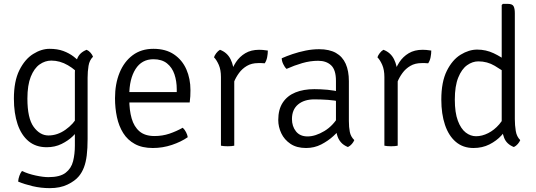

<svg xmlns="http://www.w3.org/2000/svg" viewBox="-20 -755 2779 995"><path d="M462 -461Q443.5 -443 438.8 -413.8Q434 -384.5 434 -352V-35Q434 14.5 429.5 50.5Q425 86.5 415 112.5Q405 138.5 389 158Q369 182.5 330.5 201.2Q292 220 238 220Q192.5 220 149 209.8Q105.5 199.5 74 186Q75 171.5 80.5 156Q86 140.5 94 131Q125 146 164.5 154.5Q204 163 231 163Q291 163 320.2 140.2Q349.5 117.5 358.8 80.2Q368 43 368 0V-377Q368 -416 379.5 -449Q391 -482 429 -497Q440.5 -492 449.5 -481.5Q458.5 -471 462 -461ZM52 -244Q52 -334.5 80.5 -391.5Q109 -448.5 151.8 -475.2Q194.5 -502 237 -502Q277.5 -502 308 -490.8Q338.5 -479.5 362 -461.5Q385.5 -443.5 405 -423L398 -360Q373.5 -392.5 332 -416.8Q290.5 -441 246 -441Q213.5 -441 185.2 -421Q157 -401 139.5 -357.5Q122 -314 122 -244Q122 -142 154.5 -97.5Q187 -53 231 -53Q277.5 -53 319.5 -82.8Q361.5 -112.5 383 -153L394 -92Q382 -73 357.8 -49.5Q333.5 -26 299 -9Q264.5 8 222 8Q166 8 128.2 -23.2Q90.5 -54.5 71.2 -111.2Q52 -168 52 -244Z M618 -224V-278H896V-292Q896 -334.5 884 -370Q872 -405.5 845.2 -426.8Q818.5 -448 775 -448Q714.5 -448 682.2 -396.8Q650 -345.5 650 -262V-240Q650 -184.5 662.2 -141.5Q674.5 -98.5 703 -74.2Q731.5 -50 781 -50Q821.5 -50 857.8 -62.2Q894 -74.5 927 -93Q937 -84 944.2 -69.8Q951.5 -55.5 953 -44Q918.5 -20 870.8 -4Q823 12 772 12Q716.5 12 678.8 -8.8Q641 -29.5 618.5 -65.5Q596 -101.5 586 -148Q576 -194.5 576 -246Q576 -320 599.5 -377.8Q623 -435.5 667.5 -468.8Q712 -502 775 -502Q839 -502 881.8 -473Q924.5 -444 945.8 -395.5Q967 -347 967 -288Q967 -270 966.2 -256Q965.5 -242 963 -224Z M1368 -493Q1368 -476.5 1364.5 -458.5Q1361 -440.5 1352 -427Q1344 -428 1335.2 -428Q1326.5 -428 1318 -428Q1284 -428 1259.5 -413.5Q1235 -399 1218.8 -376.8Q1202.5 -354.5 1193 -331Q1183.5 -307.5 1179 -289L1166 -305Q1166 -336.5 1174.8 -370Q1183.5 -403.5 1202.5 -432.5Q1221.5 -461.5 1251.2 -479.2Q1281 -497 1323 -497Q1330.5 -497 1342.2 -496.2Q1354 -495.5 1368 -493ZM1089 -458Q1092 -468 1100.8 -479.5Q1109.5 -491 1120 -497Q1157.5 -483 1175 -447.8Q1192.5 -412.5 1194 -363V0Q1180.5 3 1160 3Q1138.5 3 1125 0V-356Q1125 -393 1113.8 -418.8Q1102.5 -444.5 1089 -458Z M1422 -133Q1422 -188 1445.5 -223.5Q1469 -259 1511 -276Q1553 -293 1609 -293Q1640.5 -293 1676.8 -289.8Q1713 -286.5 1745 -278V-228Q1715 -235 1679.2 -237.5Q1643.5 -240 1609 -240Q1556 -240 1524.5 -213.5Q1493 -187 1493 -138Q1493 -100.5 1513.8 -74.2Q1534.5 -48 1574 -48Q1614.5 -48 1661.2 -76Q1708 -104 1740 -161L1752 -95Q1735 -75 1707.8 -50Q1680.5 -25 1644.8 -6.5Q1609 12 1566 12Q1517.5 12 1485.5 -9.5Q1453.5 -31 1437.8 -64.2Q1422 -97.5 1422 -133ZM1816 -29Q1812.5 -19.5 1803.5 -9Q1794.5 1.5 1783 7Q1759.5 -2.5 1746 -18.5Q1732.5 -34.5 1726.8 -55.8Q1721 -77 1721 -103V-336Q1721 -393 1696 -416.5Q1671 -440 1629 -440Q1588 -440 1546.5 -428Q1505 -416 1465 -398Q1455.5 -406.5 1447.8 -422.8Q1440 -439 1440 -453Q1464.5 -464 1496.2 -474.8Q1528 -485.5 1563.5 -492.8Q1599 -500 1634 -500Q1686.5 -500 1720.8 -480.8Q1755 -461.5 1771.5 -424.5Q1788 -387.5 1788 -334V-128Q1788 -96 1792.8 -71.5Q1797.5 -47 1816 -29Z M2215 -493Q2215 -476.5 2211.5 -458.5Q2208 -440.5 2199 -427Q2191 -428 2182.2 -428Q2173.5 -428 2165 -428Q2131 -428 2106.5 -413.5Q2082 -399 2065.8 -376.8Q2049.5 -354.5 2040 -331Q2030.5 -307.5 2026 -289L2013 -305Q2013 -336.5 2021.8 -370Q2030.5 -403.5 2049.5 -432.5Q2068.5 -461.5 2098.2 -479.2Q2128 -497 2170 -497Q2177.5 -497 2189.2 -496.2Q2201 -495.5 2215 -493ZM1936 -458Q1939 -468 1947.8 -479.5Q1956.5 -491 1967 -497Q2004.5 -483 2022 -447.8Q2039.5 -412.5 2041 -363V0Q2027.5 3 2007 3Q1985.5 3 1972 0V-356Q1972 -393 1960.8 -418.8Q1949.5 -444.5 1936 -458Z M2648 -138Q2648 -106 2652.8 -76.5Q2657.5 -47 2676 -29Q2672.5 -19.5 2663.5 -9Q2654.5 1.5 2643 7Q2605 -8 2592.5 -41Q2580 -74 2580 -113V-729L2586 -735H2611Q2635 -735 2641.5 -722.8Q2648 -710.5 2648 -687ZM2267 -239Q2267 -330.5 2295.5 -387.8Q2324 -445 2367 -471.5Q2410 -498 2453 -498Q2498 -498 2538 -479.2Q2578 -460.5 2614 -432L2611 -369Q2582.5 -391 2543.8 -414Q2505 -437 2459 -437Q2428.5 -437 2400.5 -417Q2372.5 -397 2354.8 -353.2Q2337 -309.5 2337 -239Q2337 -171 2352.8 -129.2Q2368.5 -87.5 2393.5 -68.2Q2418.5 -49 2447 -49Q2478 -49 2509.8 -65Q2541.5 -81 2567 -110.5Q2592.5 -140 2605 -180L2617 -111Q2604.5 -81.5 2578.8 -53.2Q2553 -25 2516.2 -6.5Q2479.5 12 2434 12Q2379.5 12 2342.2 -19.8Q2305 -51.5 2286 -108Q2267 -164.5 2267 -239Z"/></svg>

Font: Signika Negative Light
Style: Regular
Weight: 300
Designer: Anna Giedry
Foundry: Anna Giedry
Version: Version 2.001